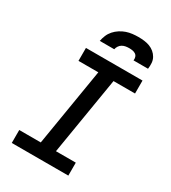

<svg xmlns="http://www.w3.org/2000/svg" viewBox="-226 -1068 1052 1182"><g transform="rotate(30 300.0 -477.5)"><path d="M52 0V-92H205L296 -643H155V-735H557V-643H404L313 -92H454V0ZM207 -815Q211 -836 219.5 -856.5Q228 -877 243 -894Q258 -911 277.5 -923.5Q297 -936 317.5 -943Q338 -950 359.5 -952.5Q381 -955 402 -955Q423 -955 443.5 -952.5Q464 -950 482.5 -943Q501 -936 516 -923.5Q531 -911 540.5 -894Q550 -877 551.5 -856.5Q553 -836 550 -815H447Q449 -827 445.5 -838.5Q442 -850 432.5 -856.5Q423 -863 411 -865Q399 -867 387 -867Q375 -867 362.5 -865Q350 -863 338.5 -856.5Q327 -850 319.5 -838.5Q312 -827 310 -815Z"/></g></svg>

Font: Iosevka Curly SmBdExObl
Style: Regular
Weight: 600
Width: 7
Italic angle: -9°
Monospace: yes
Designer: Belleve Invis
Foundry: Belleve Invis
Version: Version 11.1.0; ttfautohint (v1.8.3)